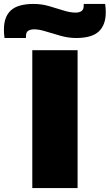

<svg xmlns="http://www.w3.org/2000/svg" viewBox="-69 -955 557 975"><path d="M95 0V-700H325V0ZM-46 -762Q-48 -774 -48.5 -785Q-49 -796 -49 -806Q-49 -870 -13.5 -902.5Q22 -935 102 -935Q142 -935 180 -924Q218 -913 252.5 -902Q287 -891 315 -891Q333 -891 344.5 -898.5Q356 -906 356 -925Q356 -931 356 -935H465Q467 -923 467.5 -912Q468 -901 468 -891Q468 -829 433 -795.5Q398 -762 317 -762Q279 -762 239.5 -773Q200 -784 165 -795Q130 -806 105 -806Q85 -806 74 -798.5Q63 -791 63 -773Q63 -770 63 -767.5Q63 -765 63 -762Z"/></svg>

Font: Georama ExtraExtended
Style: Bold
Weight: 700
Width: 8
Designer: Jean-Baptiste Levee
Foundry: Production Type
Version: Version 1.000